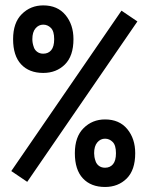

<svg xmlns="http://www.w3.org/2000/svg" viewBox="-20 -708 565 730"><path d="M494.1 -125.5Q494.1 -61.5 461.7 -29.3Q429.2 2.9 379.4 2.9Q325.7 2.9 295.2 -29.8Q264.6 -62.5 264.6 -125.5Q264.6 -188 297.9 -220.9Q331.1 -253.9 379.4 -253.9Q433.6 -253.9 463.9 -217.3Q494.1 -180.7 494.1 -125.5ZM379.4 -180.7Q361.8 -180.7 349.9 -166.5Q337.9 -152.3 337.9 -125.5Q337.9 -118.7 339.1 -111.1Q340.3 -103.5 344 -93.5Q347.7 -83.5 356.9 -76.9Q366.2 -70.3 379.4 -70.3Q398.4 -70.3 409.7 -83.7Q420.9 -97.2 420.9 -125.5Q420.9 -155.8 408.4 -168.2Q396 -180.7 379.4 -180.7ZM441.9 -667.5 502.4 -626.5 83.5 -16.6 22.9 -57.6ZM259.3 -559.1Q259.3 -495.1 226.8 -462.9Q194.3 -430.7 144.5 -430.7Q90.8 -430.7 60.3 -463.4Q29.8 -496.1 29.8 -559.1Q29.8 -621.6 63 -654.5Q96.2 -687.5 144.5 -687.5Q198.7 -687.5 229 -650.9Q259.3 -614.3 259.3 -559.1ZM144.5 -614.3Q127 -614.3 115 -600.1Q103 -585.9 103 -559.1Q103 -552.2 104.2 -544.7Q105.5 -537.1 109.1 -527.1Q112.8 -517.1 122.1 -510.5Q131.3 -503.9 144.5 -503.9Q163.6 -503.9 174.8 -517.3Q186 -530.8 186 -559.1Q186 -589.4 173.6 -601.8Q161.1 -614.3 144.5 -614.3Z"/></svg>

Font: Anka/Coder Condensed
Style: Regular
Weight: 400
Width: 4
Monospace: yes
Version: Version 1.100